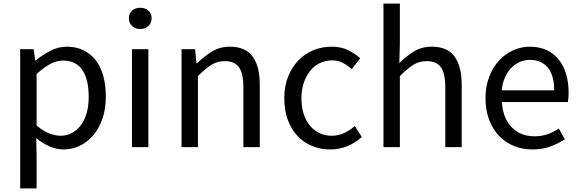

<svg xmlns="http://www.w3.org/2000/svg" viewBox="-20 -816 3216 1065"><path d="M92 -543H167L175 -481H178Q215 -511 259 -534Q303 -557 351 -557Q403 -557 443.5 -537Q484 -517 511.5 -481Q539 -445 553 -394Q567 -343 567 -280Q567 -210 547.5 -155.5Q528 -101 495.5 -63.5Q463 -26 420.5 -6.5Q378 13 331 13Q294 13 256 -3.5Q218 -20 181 -50L183 45V229H92ZM316 -63Q350 -63 378.5 -78Q407 -93 428 -120.5Q449 -148 460.5 -188Q472 -228 472 -279Q472 -324 464 -361Q456 -398 439 -424.5Q422 -451 395 -465.5Q368 -480 329 -480Q294 -480 258.5 -461Q223 -442 183 -405V-120Q220 -88 254.5 -75.5Q289 -63 316 -63Z M712 -543H803V0H712ZM758 -655Q731 -655 713 -671.5Q695 -688 695 -714Q695 -742 713 -757.5Q731 -773 758 -773Q785 -773 803 -757.5Q821 -742 821 -714Q821 -688 803 -671.5Q785 -655 758 -655Z M987 -543H1062L1070 -465H1073Q1112 -503 1155.5 -530Q1199 -557 1255 -557Q1341 -557 1381 -503Q1421 -449 1421 -344V0H1330V-332Q1330 -409 1305.5 -443Q1281 -477 1227 -477Q1185 -477 1152 -456Q1119 -435 1078 -394V0H987Z M1812 13Q1758 13 1711.5 -6Q1665 -25 1630.5 -61.5Q1596 -98 1576.5 -150.5Q1557 -203 1557 -271Q1557 -339 1578.5 -392Q1600 -445 1636 -482Q1672 -519 1719.5 -538Q1767 -557 1819 -557Q1873 -557 1911 -538Q1949 -519 1978 -493L1931 -432Q1907 -454 1881 -467.5Q1855 -481 1822 -481Q1785 -481 1754 -466Q1723 -451 1700.5 -423Q1678 -395 1665 -356.5Q1652 -318 1652 -271Q1652 -224 1664 -185.5Q1676 -147 1698.5 -120Q1721 -93 1751.5 -78Q1782 -63 1820 -63Q1858 -63 1890 -78.5Q1922 -94 1948 -117L1987 -56Q1951 -23 1906 -5Q1861 13 1812 13Z M2107 -796H2198V-578L2195 -466Q2233 -504 2276 -530.5Q2319 -557 2375 -557Q2461 -557 2501 -503Q2541 -449 2541 -344V0H2450V-332Q2450 -409 2425.5 -443Q2401 -477 2347 -477Q2305 -477 2272 -456Q2239 -435 2198 -394V0H2107Z M2933 13Q2879 13 2831.5 -6Q2784 -25 2749 -61.5Q2714 -98 2693.5 -151Q2673 -204 2673 -271Q2673 -337 2693.5 -390Q2714 -443 2748 -480Q2782 -517 2826.5 -537Q2871 -557 2918 -557Q2970 -557 3010 -539Q3050 -521 3077.5 -487.5Q3105 -454 3119.5 -407Q3134 -360 3134 -302Q3134 -287 3133 -273.5Q3132 -260 3130 -250H2764Q2769 -162 2817.5 -111Q2866 -60 2944 -60Q2984 -60 3017 -71.5Q3050 -83 3080 -103L3113 -43Q3077 -20 3033 -3.5Q2989 13 2933 13ZM3054 -315Q3054 -398 3018.5 -441Q2983 -484 2919 -484Q2890 -484 2863.5 -472.5Q2837 -461 2816 -439.5Q2795 -418 2781 -386.5Q2767 -355 2763 -315Z"/></svg>

Font: SpoqaHanSans-Regular
Style: Regular
Weight: 400
Designer: [Spoqa Han Sans] Dong-huui Kim \uAE40 \uB3D9 \uD718  Younghwa Kang \uAC15 \uC601 \uD654  [Noto Sans] Ryoko NISHIZUKA \u8
Foundry: Spoqa (http://www.spoqa-han-sans.com)
Version: Version 2.000